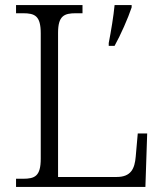

<svg xmlns="http://www.w3.org/2000/svg" viewBox="-20 -734 645 754"><path d="M43 0H551L558 -210H521L513 -119C509 -71 494 -39 438 -39H208V-605C208 -672 232 -682 278 -682H304V-714H43V-682H70C117 -682 140 -672 140 -603V-111C140 -42 117 -32 70 -32H43ZM407 -565V-554H430C454 -597 483 -663 497 -705V-714H430C426 -671 416 -611 407 -565Z"/></svg>

Font: Noto Serif Devanagari Light
Style: Regular
Weight: 300
Designer: Universal Thirst, Indian Type Foundry and the Monotype Design Team
Foundry: Monotype Imaging Inc.
Version: Version 2.004